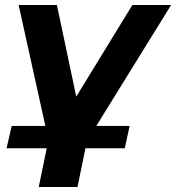

<svg xmlns="http://www.w3.org/2000/svg" viewBox="-20 -558 709 773"><path d="M330 10 292 195H136L175 5L55 -538H209L287 -169L513 -538H669ZM27.2 -51H501.9L482.3 39H6.4Z"/></svg>

Font: Montserrat Alternates
Style: Bold Italic
Weight: 700
Italic angle: -11.3°
Designer: Julieta Ulanovsky
Foundry: Julieta Ulanovsky
Version: Version 7.200